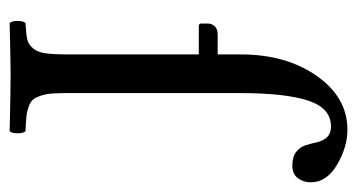

<svg xmlns="http://www.w3.org/2000/svg" viewBox="-191 -547 740 398"><g transform="rotate(90 179.0 -348.0)"><path d="M51.8 -429.2H92.8V-477.1Q92.8 -571.3 137.5 -634.8Q182.1 -698.2 249 -698.2Q284.7 -698.2 321.3 -676.8Q357.9 -655.3 357.9 -622.1Q357.9 -606.9 349.4 -595.5Q340.8 -584 323.2 -584Q304.7 -584 294.4 -592.3Q284.2 -600.6 280.8 -612.3Q277.3 -624 274.7 -635.7Q272 -647.5 264.4 -655.8Q256.8 -664.1 242.2 -664.1Q204.1 -664.1 188.5 -616.7Q172.9 -569.3 172.9 -474.1V-122.1Q172.9 -100.1 173.8 -86.4Q174.8 -72.8 178.5 -62.3Q182.1 -51.8 186.5 -46.4Q190.9 -41 201.4 -37.4Q211.9 -33.7 222.4 -32.7Q232.9 -31.7 252 -30.8Q256.3 -26.4 256.3 -14.4Q256.3 -2.4 252 2Q166 0 132.8 0Q111.8 0 27.8 2Q23.4 -2.4 23.4 -14.4Q23.4 -26.4 27.8 -30.8Q50.8 -32.2 61.3 -34.4Q71.8 -36.6 80.1 -46.4Q88.4 -56.2 90.6 -73Q92.8 -89.8 92.8 -122.1V-390.1H34.2Q28.8 -390.1 28.8 -395V-409.2Q28.8 -416.5 34.2 -422.9Q39.6 -429.2 51.8 -429.2Z"/></g></svg>

Font: Common Serif
Style: Regular
Weight: 400
Designer: Philipp H. Poll, Khaled Hosny
Foundry: Stefan Peev, Context Ltd.
Version: Version 1.026